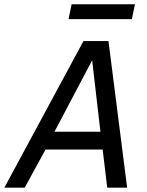

<svg xmlns="http://www.w3.org/2000/svg" viewBox="-43 -865 679 885"><path d="M-22.9 0 341.8 -675.8H457L543 0H451.2L430.2 -175.8H167L70.8 0ZM208 -257.8H419.9L381.8 -586.9ZM272.9 -776.9 287.1 -845.2H579.1L564.9 -776.9Z"/></svg>

Font: Lorenzo Sans
Style: Italic
Weight: 400
Italic angle: -12°
Foundry: Intel Corporation
Version: Version 1.00; ttfautohint (v1.5)